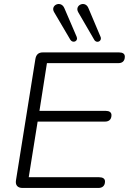

<svg xmlns="http://www.w3.org/2000/svg" viewBox="-20 -929 637 949"><path d="M91 0H467C485 0 499 -10 499 -32C499 -46 488 -53 470 -53H122L166 -328H499C517 -328 531 -337 531 -360C531 -374 520 -381 503 -381H175L212 -617H566C583 -617 597 -626 597 -649C597 -663 587 -670 568 -670H192C171 -670 159 -660 155 -638L59 -38C55 -14 67 0 91 0ZM367 -868 446 -732C458 -712 486 -726 477 -747L417 -889C401 -929 346 -903 367 -868ZM248 -868 328 -732C341 -713 368 -726 359 -747L298 -889C281 -929 226 -903 248 -868Z"/></svg>

Font: SN Pro Light
Style: Italic
Weight: 300
Italic angle: -8.99998°
Designer: Tobias Whetton
Foundry: Supernotes
Version: Version 1.001;Glyphs 3.2 (3249)